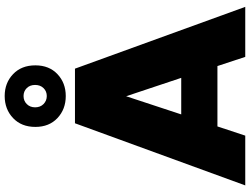

<svg xmlns="http://www.w3.org/2000/svg" viewBox="-140 -896 1036 795"><g transform="rotate(-90 377.5 -498.0)"><path d="M540 0 502 -115.2H252L213.9 0H7.8L265.1 -705.1H491.2L747.1 0ZM377.9 -918Q357.9 -918 344.5 -904.5Q331.1 -891.1 331.1 -870.1Q331.1 -848.6 344.7 -835.2Q358.4 -821.8 377.9 -821.8Q397.5 -821.8 410.6 -835.2Q423.8 -848.6 423.8 -870.1Q423.8 -891.6 410.6 -904.8Q397.5 -918 377.9 -918ZM377.9 -996.1Q432.1 -996.1 468.5 -961.4Q504.9 -926.8 504.9 -869.1Q504.9 -812 468.5 -777.6Q432.1 -743.2 377.9 -743.2Q323.2 -743.2 286.6 -777.6Q250 -812 250 -869.1Q250 -926.8 286.6 -961.4Q323.2 -996.1 377.9 -996.1ZM453.1 -265.1 377 -493.2 301.8 -265.1Z"/></g></svg>

Font: Poppins ExtraBold
Style: Regular
Weight: 800
Designer: Ninad Kale (Devanagari), Jonny Pinhorn (Latin)
Foundry: Indian Type Foundry
Version: Version 3.200;PS 1.000;hotconv 16.6.54;makeotf.lib2.5.65590